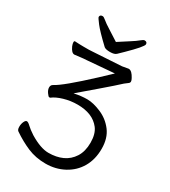

<svg xmlns="http://www.w3.org/2000/svg" viewBox="-218 -1000 989 1120"><g transform="rotate(30 276.0 -440.0)"><path d="M212 -421Q259 -431 299.5 -431Q340 -431 393 -408.5Q446 -386 481 -340Q516 -294 516 -222.5Q516 -151 485 -97.5Q454 -44 398 -14Q342 16 275 16Q208 16 153 -7.5Q98 -31 44 -68Q35 -75 35 -94Q35 -113 42 -128.5Q49 -144 58 -144Q67 -144 83 -128.5Q99 -113 131 -92Q205 -47 258 -47Q311 -47 351.5 -65.5Q392 -84 417 -123Q442 -162 442 -221Q442 -280 416 -314Q368 -376 266 -376Q219 -376 175 -363Q131 -350 107 -331Q106 -330 100.5 -330Q95 -330 83 -347Q71 -364 71 -380Q71 -396 84 -403Q135 -429 291 -574Q328 -608 363 -642L181 -627Q160 -626 141.5 -623.5Q123 -621 104 -619H102Q84 -619 68 -654Q62 -669 62 -678.5Q62 -688 68 -688Q101 -686 126 -686H161Q172 -686 181 -687L378 -699L418 -706H422Q442 -704 461 -668Q468 -656 468 -647.5Q468 -639 459 -633L438 -617Q405 -586 325.5 -518Q246 -450 212 -421ZM276 -804Q311 -827 345 -848.5Q379 -870 394 -883Q409 -896 417 -896Q435 -896 435 -879.5Q435 -863 349 -779Q329 -760 317 -748Q305 -736 275.5 -736Q246 -736 235 -745Q165 -811 140.5 -843Q116 -875 116 -880Q116 -896 134 -896Q142 -896 157 -883Q172 -870 206.5 -848.5Q241 -827 276 -804Z"/></g></svg>

Font: QiushuiShotai
Style: Regular
Weight: 600
Designer: Fontworks Inc.
Foundry: Fontworks Inc.
Version: Version 1.250